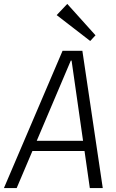

<svg xmlns="http://www.w3.org/2000/svg" viewBox="-49 -959 590 979"><path d="M270 -700H371L475 0H409L316 -650H312L36 0H-29ZM110 -241H402L395 -189H103ZM438 -779 411 -750 240 -882 294 -939Z"/></svg>

Font: Pathway Extreme SemiCondensed ExtraLight
Style: Italic
Weight: 250
Width: 4
Italic angle: -8°
Version: Version 1.001;gftools[0.9.26]